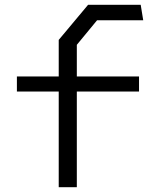

<svg xmlns="http://www.w3.org/2000/svg" viewBox="-20 -781 660 801"><path d="M225 0H300.5V-399H560V-462H300.5V-594L385 -696.5H577.5L567 -761H347.5L225 -614.5V-462H50.5V-399H225Z"/></svg>

Font: Monaspace Krypton Light
Style: Regular
Weight: 300
Designer: Riley Cran & the Lettermatic Team
Foundry: Lettermatic
Version: Version 1.101 (Monaspace Krypton)